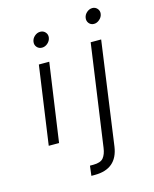

<svg xmlns="http://www.w3.org/2000/svg" viewBox="-142 -844 947 1184"><g transform="rotate(-15 331.0 -252.0)"><path d="M549.8 -653.8Q529.8 -653.8 517.8 -668.5Q505.9 -683.1 509 -703.1Q512.2 -723.1 528.6 -737.1Q544.9 -751 564 -751Q583 -751 595.5 -736.6Q607.9 -722.2 605 -703.1Q602.1 -683.1 585.4 -668.5Q568.8 -653.8 549.8 -653.8ZM238.5 -609.6Q222.2 -595.2 202.1 -595.2Q182.1 -595.2 169.7 -609.6Q157.2 -624 160.2 -644Q163.1 -664.1 179.4 -678.5Q195.8 -692.9 215.8 -692.9Q235.8 -692.9 248.5 -678.5Q261.2 -664.1 258.1 -644Q254.9 -624 238.5 -609.6ZM291 247.1 298.8 184.1H320.8Q366.7 184.1 384.8 162.1Q402.8 140.1 408.2 100.1L500 -549.8H566.9L475.1 109.9Q455.1 247.1 313 247.1ZM155.8 -500H222.2L150.9 0H85Z"/></g></svg>

Font: Oakes Grotesk
Style: Light Italic
Weight: 300
Designer: Samuel Oakes
Foundry: Samuel Oakes
Version: Version 1.0 | wf-rip DC20170320